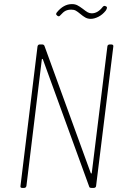

<svg xmlns="http://www.w3.org/2000/svg" viewBox="-20 -917 605 937"><path d="M515 -700H524Q529 -700 531.5 -697Q534 -694 533 -690L449 -10Q449 -6 446 -3Q443 0 438 0H426Q416 0 415 -7L189 -628Q187 -630 185.5 -629.5Q184 -629 184 -626L109 -10Q107 0 98 0H88Q78 0 80 -10L163 -690Q165 -700 174 -700H186Q194 -700 197 -693L423 -72Q425 -70 426.5 -70.5Q428 -71 428 -74L504 -690Q504 -694 507 -697Q510 -700 515 -700ZM372 -849Q359 -860 350 -865Q341 -870 328 -870Q312 -870 300.5 -864.5Q289 -859 274 -842Q268 -834 260 -840L258 -842Q254 -845 254 -848Q254 -852 257 -856Q290 -897 331 -897Q346 -897 357 -891.5Q368 -886 384 -874Q399 -862 408 -857Q417 -852 428 -852Q457 -852 481 -883Q484 -887 488 -888Q492 -889 495 -887L499 -885Q502 -884 502 -879Q502 -874 496 -865Q480 -845 460 -835Q440 -825 423 -825Q408 -825 396.5 -831.5Q385 -838 372 -849Z"/></svg>

Font: Barlow Semi Condensed Thin
Style: Italic
Weight: 250
Width: 4
Italic angle: -7°
Designer: Jeremy Tribby
Foundry: Tribby Type
Version: Version 1.408